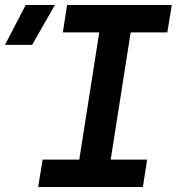

<svg xmlns="http://www.w3.org/2000/svg" viewBox="-107 -750 727 770"><path d="M-87 -570 -4 -730H113L22 -570ZM46 0 64 -110H211L291 -620H145L162 -730H582L564 -620H417L337 -110H483L466 0Z"/></svg>

Font: JetBrains Mono NL
Style: Bold Italic
Weight: 700
Italic angle: -9°
Designer: Philipp Nurullin, Konstantin Bulenkov
Foundry: JetBrains
Version: Version 2.304; ttfautohint (v1.8.4.7-5d5b)